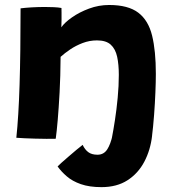

<svg xmlns="http://www.w3.org/2000/svg" viewBox="-20 -550 705 770"><path d="M387 200.5Q338.5 200.5 304.2 188.5Q270 176.5 247.8 157.2Q225.5 138 211 117.5Q214 114 226.2 103Q238.5 92 254.8 78Q271 64 286.5 51Q302 38 311.5 31Q320 49.5 333.8 60Q347.5 70.5 371 70.5Q396 70.5 409.8 49.5Q423.5 28.5 431.5 -8.5L590 -6Q583.5 51.5 558.8 98.5Q534 145.5 491.2 173Q448.5 200.5 387 200.5ZM203.5 6.5Q188.5 7 166.5 6.8Q144.5 6.5 121.5 6Q103 5.5 79 4.5Q55 3.5 45.5 2.5Q50 -39.5 53.2 -92.5Q56.5 -145.5 58.5 -210Q60.5 -274.5 61.5 -351Q62.5 -427.5 62.5 -516.5Q81.5 -519 107.5 -520.5Q133.5 -522 160 -522Q178.5 -522 195.8 -521.2Q213 -520.5 226.5 -518Q226.5 -513.5 226.8 -499.8Q227 -486 226.8 -469.8Q226.5 -453.5 226 -440.5Q239 -459.5 268.5 -480.2Q298 -501 337 -515.5Q376 -530 417.5 -530Q494 -530 534.5 -499.2Q575 -468.5 590 -407.2Q605 -346 605 -254Q605 -222 603.2 -179.2Q601.5 -136.5 598 -89.5Q594.5 -42.5 589 1.5Q579 2.5 557.2 3.2Q535.5 4 511.5 4Q486 4 463 3.2Q440 2.5 429 1.5Q434.5 -26.5 441 -68.5Q447.5 -110.5 452 -158.2Q456.5 -206 456.5 -249.5Q456.5 -291.5 449.8 -322.5Q443 -353.5 424.2 -370.8Q405.5 -388 369 -388Q339 -388 311.5 -377.5Q284 -367 261.5 -351.8Q239 -336.5 223 -322Q222.5 -243 219 -179.2Q215.5 -115.5 211.5 -68.8Q207.5 -22 203.5 6.5Z"/></svg>

Font: Grandstander Thin
Style: Bold
Weight: 700
Version: Version 1.200